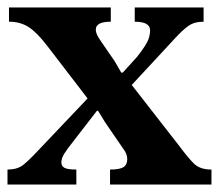

<svg xmlns="http://www.w3.org/2000/svg" viewBox="-26 -493 585 513"><path d="M539 0H268V-40Q294 -40 304 -46.5Q314 -53 314 -68Q314 -82 303 -96L255 -166L236 -197H233L168 -113Q153 -94 145.5 -82Q138 -70 138 -59Q138 -49 146.5 -44.5Q155 -40 178 -40V0H-6V-40Q20 -40 35.5 -52Q51 -64 77 -92L208 -230L99 -372Q72 -407 50 -421Q28 -435 -2 -435V-473H270V-435Q230 -435 230 -414Q230 -407 233.5 -399.5Q237 -392 248 -376.5Q259 -361 280 -330L298 -299H302L341 -342Q365 -373 370 -386.5Q375 -400 375 -412Q375 -435 334 -435V-473H518V-435Q493 -435 477 -423.5Q461 -412 441 -390L326 -266L453 -103Q476 -72 492 -56Q508 -40 539 -40Z"/></svg>

Font: STIX Two Text
Style: Bold
Weight: 700
Designer: Ross Mills, John Hudson & Paul Hanslow, Tiro Typeworks Ltd; with prior portions MicroPress Inc., and Coen Hoffman.
Foundry: Tiro Typeworks Ltd
Version: Version 2.13 b171